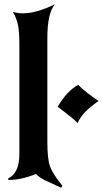

<svg xmlns="http://www.w3.org/2000/svg" viewBox="-20 -808 478 892"><path d="M19 28 18 21Q70 -4 70 -92V-605Q70 -658 64 -689.5Q58 -721 40 -753Q61 -746 87 -746Q148 -746 235 -788Q200 -747 200 -632V-148Q200 -69 212.5 -34.5Q225 0 270 55L264 64Q245 55 220.5 44Q196 33 187.5 29Q179 25 168 17.5Q157 10 147 0Q80 28 19 28ZM248 -312Q292 -387 344 -414Q355 -400 387.5 -375Q420 -350 438 -339Q400 -312 377.5 -289.5Q355 -267 340 -236Q333 -245 316 -259Q299 -273 275 -291.5Q251 -310 248 -312Z"/></svg>

Font: NewRocker
Style: Regular
Weight: 400
Designer: Pablo Impallari, Brenda Gallo, Rodrigo Fuenzalida
Foundry: Pablo Impallari, Brenda Gallo, Rodrigo Fuenzalida
Version: Version 1.000